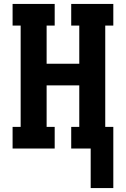

<svg xmlns="http://www.w3.org/2000/svg" viewBox="-20 -755 640 976"><path d="M441 201V0H342V-110H383V-321H217V-110H258V0H44V-110H85V-625H44V-735H258V-625H217V-431H383V-625H342V-735H556V-625H515V-110H556V201Z"/></svg>

Font: Iosevka Etoile Extrabold
Style: Regular
Weight: 800
Designer: Belleve Invis
Foundry: Belleve Invis
Version: Version 22.1.2; ttfautohint (v1.8.4)